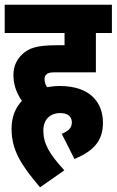

<svg xmlns="http://www.w3.org/2000/svg" viewBox="-20 -642 495 815"><path d="M242 -74 296 33C374 0 417 -41 417 -121C417 -203 367 -277 233 -277C215 -277 197 -275 180 -272C173 -282 169 -294 169 -306C169 -314 171 -321 176 -325C182 -332 191 -335 213 -335H387V-502H455V-622H0V-502H254V-450H222C136 -450 103 -438 75 -412C52 -391 37 -362 37 -324C37 -277 54 -241 73 -214C46 -185 29 -146 29 -96C29 -5 69 58 150 153L253 81C189 11 164 -32 164 -88C164 -135 193 -162 236 -162C268 -162 285 -147 285 -122C285 -97 267 -84 242 -74Z"/></svg>

Font: Noto Sans Devanagari UI ExtraCondensed ExtraBold
Style: Regular
Weight: 800
Width: 2
Designer: Jelle Bosma - Monotype Design Team
Foundry: Monotype Imaging Inc.
Version: Version 2.003